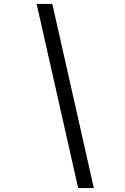

<svg xmlns="http://www.w3.org/2000/svg" viewBox="-20 -850 640 980"><path d="M379 110H459L247 -830H167Z"/></svg>

Font: JetBrains Mono Light
Style: Italic
Weight: 336
Italic angle: -9°
Monospace: yes
Designer: Philipp Nurullin, Konstantin Bulenkov
Foundry: JetBrains
Version: Version 2.305